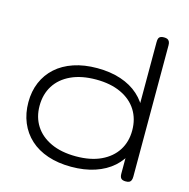

<svg xmlns="http://www.w3.org/2000/svg" viewBox="-103 -787 886 899"><g transform="rotate(15 339.5 -338.0)"><path d="M319 11Q256 11 205.5 -6Q155 -23 120 -55Q85 -87 66.5 -131.5Q48 -176 48 -230Q48 -283 66.5 -326.5Q85 -370 120 -401.5Q155 -433 205.5 -450Q256 -467 319 -467Q383 -467 434 -450Q485 -433 520.5 -401Q556 -369 574.5 -325Q593 -281 593 -227Q593 -173 574.5 -129.5Q556 -86 520.5 -54.5Q485 -23 434 -6Q383 11 319 11ZM328 -42Q399 -42 449 -65.5Q499 -89 525.5 -130.5Q552 -172 552 -227Q552 -283 525.5 -325Q499 -367 448.5 -390.5Q398 -414 328 -414Q257 -414 206.5 -390.5Q156 -367 129.5 -325Q103 -283 103 -227Q103 -172 129.5 -130.5Q156 -89 206.5 -65.5Q257 -42 328 -42ZM584 11Q568 11 561.5 4Q555 -3 555 -19V-656Q555 -668 557.5 -674.5Q560 -681 566.5 -684Q573 -687 583 -687Q594 -687 600 -684Q606 -681 609.5 -674.5Q613 -668 613 -657V-20Q613 -9 610 -2Q607 5 601 8Q595 11 584 11Z"/></g></svg>

Font: Fredoka SemiExpanded Light
Style: Regular
Weight: 300
Width: 6
Designer: Ben Nathan
Foundry: Milena B. Brandão, Ben Nathan
Version: Version 2.001